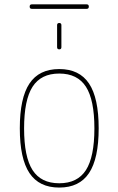

<svg xmlns="http://www.w3.org/2000/svg" viewBox="-20 -845 540 875"><path d="M125 -804.7Q115.2 -804.7 115.2 -814.9Q115.2 -825.2 125 -825.2H375Q384.8 -825.2 384.8 -814.9Q384.8 -804.7 375 -804.7ZM240.2 -730.5Q240.2 -740.2 250 -740.2Q259.8 -740.2 259.8 -730.5V-629.9Q259.8 -620.1 250 -620.1Q240.2 -620.1 240.2 -629.9ZM371.6 -449.7Q333 -509.8 250 -509.8Q167 -509.8 128.4 -449.7Q89.8 -389.6 89.8 -259.8Q89.8 -129.9 128.4 -69.8Q167 -9.8 250 -9.8Q333 -9.8 371.6 -69.8Q410.2 -129.9 410.2 -259.8Q410.2 -389.6 371.6 -449.7ZM385.7 -56.2Q341.8 9.8 250 9.8Q158.2 9.8 114.3 -56.2Q70.3 -122.1 70.3 -260.3Q70.3 -398.4 114.3 -464.4Q158.2 -530.3 250 -530.3Q341.8 -530.3 385.7 -464.4Q429.7 -398.4 429.7 -260.3Q429.7 -122.1 385.7 -56.2Z"/></svg>

Font: Rounded-X Mgen+ 2m thin
Style: Regular
Weight: 100
Designer: [Source Han Sans]
Ryoko NISHIZUKA  (kana & ideographs); Paul D. Hunt (Latin, Greek & Cyrillic); Wenlong ZHANG  (bopomofo
Version: Version 1.059.20150602